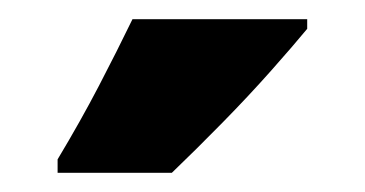

<svg xmlns="http://www.w3.org/2000/svg" viewBox="-20 -786 380 200"><path d="M300 -756Q286 -739 262.5 -712.5Q239 -686 211.5 -658Q184 -630 159 -606H40V-620Q64 -660 83 -696.5Q102 -733 118 -766H300Z"/></svg>

Font: Noto Sans Tamil ExtraCondensed Black
Style: Regular
Weight: 900
Width: 2
Designer: Jelle Bosma - Monotype Design Team
Foundry: Monotype Imaging Inc.
Version: Version 2.004; ttfautohint (v1.8.4.7-5d5b)